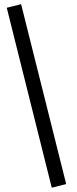

<svg xmlns="http://www.w3.org/2000/svg" viewBox="-20 -745 365 915"><path d="M226.6 149.4 12.2 -708 80.6 -725.1 295.4 132.3Z"/></svg>

Font: Elstob 14pt SemiBold
Style: Regular
Weight: 600
Designer: Peter S. Baker
Version: Version 1.015